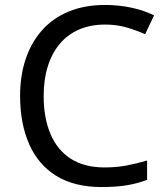

<svg xmlns="http://www.w3.org/2000/svg" viewBox="-20 -744 672 774"><path d="M403 -645Q346 -645 300 -625.5Q254 -606 222 -568.5Q190 -531 173 -477.5Q156 -424 156 -357Q156 -269 183.5 -204Q211 -139 265.5 -104Q320 -69 402 -69Q449 -69 491 -77Q533 -85 573 -97V-19Q533 -4 490.5 3Q448 10 389 10Q280 10 207 -35Q134 -80 97.5 -163Q61 -246 61 -358Q61 -439 83.5 -506Q106 -573 149.5 -622Q193 -671 257 -697.5Q321 -724 404 -724Q459 -724 510 -713Q561 -702 601 -682L565 -606Q532 -621 491.5 -633Q451 -645 403 -645Z"/></svg>

Font: Noto Sans Armenian
Style: Regular
Weight: 400
Designer: Monotype Design Team
Foundry: Monotype Imaging Inc.
Version: Version 2.007